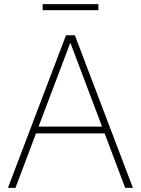

<svg xmlns="http://www.w3.org/2000/svg" viewBox="-20 -911 683 931"><path d="M18.5 0 300 -740H343L624.5 0H587L487.5 -264H154.5L55 0ZM167 -297H475L321 -704ZM187 -861.5V-891H457V-861.5Z"/></svg>

Font: Encode Sans Th
Style: Regular
Weight: 100
Designer: Multiple Designers
Foundry: Impallari Type
Version: Version 3.002; ttfautohint (v1.8.3) -l 8 -r 50 -G 200 -x 14 